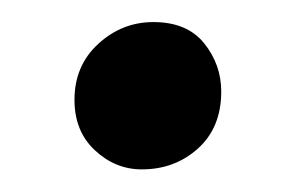

<svg xmlns="http://www.w3.org/2000/svg" viewBox="-20 -144 268 174"><path d="M108.5 9.5Q84.5 9.5 66 -7.8Q47.5 -25 47.5 -53.5Q47.5 -84.5 69 -104.2Q90.5 -124 119 -124Q149.5 -124 165 -104.8Q180.5 -85.5 180.5 -61Q180.5 -28.5 159.5 -9.5Q138.5 9.5 108.5 9.5Z"/></svg>

Font: Merriweather 96pt SemiBold
Style: Regular
Weight: 600
Version: Version 2.100